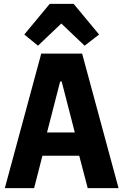

<svg xmlns="http://www.w3.org/2000/svg" viewBox="-20 -976 640 996"><path d="M595 0 406 -698H194L5 0H157L200 -168H391L435 0ZM368 -289H224L292 -553H300ZM238 -956 106 -797 177 -739 298 -854 419 -739 494 -797 362 -956Z"/></svg>

Font: IBM Plex Mono
Style: Bold
Weight: 700
Monospace: yes
Designer: Mike Abbink, Paul van der Laan, Pieter van Rosmalen
Foundry: Bold Monday
Version: Version 2.004